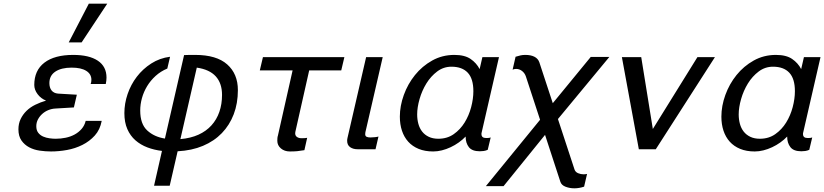

<svg xmlns="http://www.w3.org/2000/svg" viewBox="-20 -810 4473 1042"><path d="M166 -349Q166 -428 221 -470Q276 -512 377 -512Q464 -512 511 -480.5Q558 -449 558 -389Q558 -381 557 -372.5Q556 -364 554 -354H472Q474 -359 475 -364.5Q476 -370 476 -377Q476 -408 448 -425.5Q420 -443 369 -443Q313 -443 280.5 -421.5Q248 -400 248 -359Q248 -334 260 -319Q272 -304 295 -302L397 -296L381 -227L281 -221Q261 -220 242.5 -212.5Q224 -205 209.5 -192Q195 -179 186 -162Q177 -145 177 -125Q177 -103 187.5 -89.5Q198 -76 214 -69Q230 -62 248.5 -59.5Q267 -57 282 -57Q310 -57 336.5 -62.5Q363 -68 385 -80Q407 -92 423 -110.5Q439 -129 445 -154H532Q523 -106 494.5 -74.5Q466 -43 427 -23.5Q388 -4 343.5 4Q299 12 257 12Q227 12 195.5 7.5Q164 3 138.5 -10.5Q113 -24 96.5 -47.5Q80 -71 80 -108Q80 -139 92 -164Q104 -189 124 -208.5Q144 -228 171.5 -241.5Q199 -255 230 -264Q202 -275 184 -299Q166 -323 166 -349ZM423 -580H353L462 -790H562Z M859 9Q817 4 780 -10Q743 -24 715 -48.5Q687 -73 671 -109.5Q655 -146 655 -196Q655 -248 672.5 -299.5Q690 -351 722.5 -393.5Q755 -436 801 -465.5Q847 -495 903 -502L888 -438Q852 -423 824.5 -398Q797 -373 778.5 -342.5Q760 -312 750.5 -278Q741 -244 741 -210Q741 -137 779 -102Q817 -67 875 -58L979 -511Q994 -512 1009.5 -512Q1025 -512 1039 -512Q1155 -512 1213 -460.5Q1271 -409 1271 -321Q1271 -249 1248.5 -190Q1226 -131 1184 -87.5Q1142 -44 1081.5 -18.5Q1021 7 944 11L901 198H816ZM959 -55Q1015 -60 1057 -79Q1099 -98 1127.5 -129.5Q1156 -161 1170.5 -203Q1185 -245 1185 -295Q1185 -358 1151 -395.5Q1117 -433 1048 -443Z M1658 -428 1583 -95Q1582 -92 1582 -87Q1582 -73 1592 -66.5Q1602 -60 1614 -60H1623Q1629 -60 1635 -60.5Q1641 -61 1647 -62L1632 5Q1609 9 1592.5 10.5Q1576 12 1553 12Q1524 12 1504.5 -4.5Q1485 -21 1485 -46Q1485 -51 1485.5 -59.5Q1486 -68 1488 -73L1568 -428H1390L1407 -500H1849L1832 -428Z M1967 -500H2057L1965 -101Q1964 -99 1963 -92.5Q1962 -86 1962 -82Q1962 -71 1970 -67.5Q1978 -64 1990 -64Q2002 -64 2015 -65.5Q2028 -67 2034 -69L2018 0H1921Q1896 0 1880 -11.5Q1864 -23 1864 -46Q1864 -54 1866 -62Z M2244 -189Q2244 -162 2250.5 -138Q2257 -114 2271 -96Q2285 -78 2307 -67.5Q2329 -57 2359 -57Q2407 -57 2442.5 -82Q2478 -107 2501.5 -145Q2525 -183 2537 -228.5Q2549 -274 2549 -315Q2549 -383 2518.5 -415.5Q2488 -448 2430 -448Q2387 -448 2352.5 -422Q2318 -396 2294 -357Q2270 -318 2257 -272.5Q2244 -227 2244 -189ZM2150 -177Q2150 -235 2171.5 -294.5Q2193 -354 2232 -402.5Q2271 -451 2325.5 -481.5Q2380 -512 2446 -512Q2502 -512 2534 -490Q2566 -468 2583 -435L2598 -500H2688L2594 -91Q2593 -89 2593 -86.5Q2593 -84 2593 -82Q2593 -61 2618 -61H2623Q2636 -61 2643 -64L2627 3Q2616 8 2605 9.5Q2594 11 2584 11Q2542 11 2524.5 -11.5Q2507 -34 2507 -69Q2491 -52 2470 -37Q2449 -22 2425.5 -11Q2402 0 2378 6Q2354 12 2331 12Q2286 12 2252 -2Q2218 -16 2195.5 -41Q2173 -66 2161.5 -100.5Q2150 -135 2150 -177Z M2980 -250 3186 -501H3287L3008 -164L3098 110Q3103 124 3117.5 130Q3132 136 3147 136Q3152 136 3156.5 135.5Q3161 135 3166 134L3150 203Q3123 212 3097 212Q3072 212 3049.5 203.5Q3027 195 3021 176L2938 -78L2713 200H2617L2911 -160L2834 -395Q2828 -413 2813.5 -424.5Q2799 -436 2781 -436Q2771 -436 2762 -432L2778 -502Q2794 -507 2805.5 -509.5Q2817 -512 2831 -512Q2861 -512 2880.5 -502Q2900 -492 2907 -472Z M3539 0H3447L3355 -500H3460L3523 -110L3765 -500H3860Z M3989 -189Q3989 -162 3995.5 -138Q4002 -114 4016 -96Q4030 -78 4052 -67.5Q4074 -57 4104 -57Q4152 -57 4187.5 -82Q4223 -107 4246.5 -145Q4270 -183 4282 -228.5Q4294 -274 4294 -315Q4294 -383 4263.5 -415.5Q4233 -448 4175 -448Q4132 -448 4097.5 -422Q4063 -396 4039 -357Q4015 -318 4002 -272.5Q3989 -227 3989 -189ZM3895 -177Q3895 -235 3916.5 -294.5Q3938 -354 3977 -402.5Q4016 -451 4070.5 -481.5Q4125 -512 4191 -512Q4247 -512 4279 -490Q4311 -468 4328 -435L4343 -500H4433L4339 -91Q4338 -89 4338 -86.5Q4338 -84 4338 -82Q4338 -61 4363 -61H4368Q4381 -61 4388 -64L4372 3Q4361 8 4350 9.5Q4339 11 4329 11Q4287 11 4269.5 -11.5Q4252 -34 4252 -69Q4236 -52 4215 -37Q4194 -22 4170.5 -11Q4147 0 4123 6Q4099 12 4076 12Q4031 12 3997 -2Q3963 -16 3940.5 -41Q3918 -66 3906.5 -100.5Q3895 -135 3895 -177Z"/></svg>

Font: Perun
Style: Italic
Weight: 400
Italic angle: -12°
Foundry: Copyright (c) Stefan Peev, Context Ltd, 2016
Version: Version 1.027